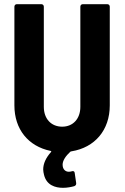

<svg xmlns="http://www.w3.org/2000/svg" viewBox="-20 -720 599 920"><path d="M365 -688V-208C365 -151 330 -113 278 -113C225 -113 190 -151 190 -208V-688C190 -695 185 -700 178 -700H61C54 -700 49 -695 49 -688V-215C49 -100 116 -19 222 3C226 4 227 6 224 9C200 36 187 64 187 92C187 101 189 109 191 118C203 167 244 180 282 180C302 180 322 176 336 172C342 169 345 166 345 160C345 159 345 158 345 157L338 109C337 102 334 100 329 100C328 100 325 100 323 101C319 102 315 103 310 103C294 103 280 92 280 69C280 50 294 28 317 7C319 6 321 5 323 5C434 -13 506 -96 506 -215V-688C506 -695 501 -700 494 -700H377C370 -700 365 -695 365 -688Z"/></svg>

Font: Barlow Semi Condensed
Style: Bold
Weight: 700
Width: 4
Designer: Jeremy Tribby
Foundry: Tribby Type
Version: Version 1.422;hotconv 1.0.109;makeotfexe 2.5.65596